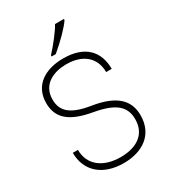

<svg xmlns="http://www.w3.org/2000/svg" viewBox="-222 -1041 1037 1164"><g transform="rotate(-30 296.0 -459.5)"><path d="M238 -769H267C334 -825 393 -886 416 -921V-929H354C337 -896 285 -828 238 -777ZM295 10C426 10 527 -56 527 -191C527 -294 464 -364 296 -390C159 -412 112 -460 112 -540C112 -649 208 -684 290 -684C411 -684 477 -619 477 -522H516C516 -645 443 -724 292 -724C171 -724 68 -668 68 -540C68 -436 133 -377 289 -350C435 -324 487 -274 487 -187C487 -75 400 -31 297 -31C173 -31 93 -94 93 -199H57C57 -71 148 10 295 10Z"/></g></svg>

Font: Kathrein 35 Thin
Style: Regular
Weight: 250
Designer: Lazydogs Typefoundry, based on Open Sans by Ascender Corporation
Foundry: Lazydogs Typefoundry
Version: Version 1.003;PS 001.003;hotconv 1.0.88;makeotf.lib2.5.64775